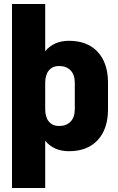

<svg xmlns="http://www.w3.org/2000/svg" viewBox="-20 -740 590 960"><path d="M520 -326V-194Q520 -95 468.5 -39.5Q417 16 325 16Q249 16 206 -36V200H40V-720H206V-484Q249 -536 325 -536Q417 -536 468.5 -480.5Q520 -425 520 -326ZM354 -194V-326Q354 -366 333 -388Q312 -410 275 -410Q243 -410 224.5 -388Q206 -366 206 -326V-194Q206 -154 224.5 -132Q243 -110 275 -110Q312 -110 333 -132Q354 -154 354 -194Z"/></svg>

Font: Akshar
Style: Bold
Weight: 700
Designer: Tall Chai
Foundry: Tall Chai
Version: Version 1.000